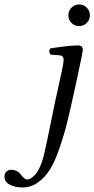

<svg xmlns="http://www.w3.org/2000/svg" viewBox="-98 -638 420 854"><path d="M251.5 -320.3 232.9 -233.9Q214.8 -150.9 200.9 -94.5Q187 -38.1 166.5 21.5Q146 81.1 124 116Q102.1 150.9 71 173.3Q40 195.8 3.9 195.8Q-31.2 195.8 -54.7 183.3Q-78.1 170.9 -78.1 147.9Q-78.1 132.8 -69.1 125Q-60.1 117.2 -48.8 117.2Q-22 117.2 -5.4 138.7Q11.2 160.2 22 160.2Q40 160.2 60.5 136.5Q81.1 112.8 96.2 56.2Q106 16.1 121.6 -61Q137.2 -138.2 145 -175.8L176.8 -320.8Q184.6 -357.9 185.1 -372.1Q185.1 -390.1 167 -392.1L127 -395Q115.7 -411.1 126 -422.9Q212.9 -436 250 -436Q270.5 -436 270.5 -415Q270.5 -408.2 251.5 -320.3ZM220 -535.9Q206.1 -549.8 206.1 -569.8Q206.1 -589.8 220 -604Q233.9 -618.2 253.9 -618.2Q273.9 -618.2 287.8 -604Q301.8 -589.8 301.8 -569.8Q301.8 -549.8 287.8 -535.9Q273.9 -522 253.9 -522Q233.9 -522 220 -535.9Z"/></svg>

Font: Linux Libertine
Style: Italic
Weight: 400
Italic angle: -12°
Designer: Philipp H. Poll
Foundry: Philipp H. Poll
Version: Version 5.1.6 ; ttfautohint (v0.9)